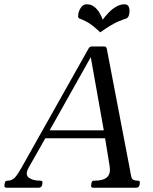

<svg xmlns="http://www.w3.org/2000/svg" viewBox="-55 -877 717 897"><path d="M552 -85Q555 -65 559 -49Q563 -33 587 -33Q596 -33 597.5 -29.5Q599 -26 598 -20L597 -13Q594 0 581 0H381Q368 0 371 -13L372 -20Q373 -26 375.5 -29.5Q378 -33 387 -33Q428 -33 445.5 -49.5Q463 -66 457 -102L433 -249L456 -231H139L168 -251L79 -94Q61 -62 79 -47.5Q97 -33 132 -33Q141 -33 142.5 -29.5Q144 -26 143 -20L142 -13Q139 0 126 0H-24Q-37 0 -34 -13L-33 -20Q-32 -26 -29.5 -29.5Q-27 -33 -18 -33Q2 -33 15.5 -48.5Q29 -64 44 -91L358 -649Q363 -660 375 -660H431Q442 -660 444 -649ZM173 -261V-268H435L432 -256L365 -633H382ZM425 -785Q437 -802 453 -818.5Q469 -835 488 -846Q507 -857 527 -857Q542 -857 547 -844Q552 -831 549 -814Q548 -806 545 -800Q542 -794 536 -791Q515 -784 497.5 -776.5Q480 -769 461 -757.5Q442 -746 413 -726Q392 -746 377 -757.5Q362 -769 348 -776.5Q334 -784 315 -791Q310 -794 310 -800Q310 -806 311 -814Q315 -831 325 -844Q335 -857 350 -857Q370 -857 384.5 -846Q399 -835 409 -818.5Q419 -802 425 -785Z"/></svg>

Font: Young Serif Light
Style: Italic
Weight: 300
Italic angle: -10.979°
Designer: Bastien Sozeau
Foundry: NBR — Bastien Sozeau
Version: Version 5.001